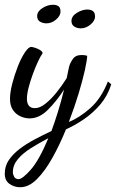

<svg xmlns="http://www.w3.org/2000/svg" viewBox="-40 -506 487 806"><path d="M45 280Q20 280 0 266Q-20 252 -20 223Q-20 191 -3 166Q14 141 42 119.5Q70 98 105 79.5Q140 61 176 44Q189 9 203 -36Q217 -81 229 -130Q197 -81 161 -45Q125 -9 84 -9Q65 -9 46 -17.5Q27 -26 14.5 -44Q2 -62 2 -91Q2 -118 11.5 -155Q21 -192 35 -227.5Q49 -263 64.5 -286Q80 -309 91 -309Q96 -309 107 -305.5Q118 -302 128 -296Q138 -290 139 -283Q130 -270 119 -246.5Q108 -223 97.5 -194Q87 -165 80 -138Q73 -111 73 -91Q73 -74 80.5 -63Q88 -52 107 -52Q127 -52 150.5 -70.5Q174 -89 197 -117.5Q220 -146 240 -178Q242 -187 244.5 -200Q247 -213 250 -226Q254 -241 265.5 -258Q277 -275 302 -275Q308 -275 313.5 -274.5Q319 -274 326 -272Q326 -256 316.5 -212.5Q307 -169 289.5 -111.5Q272 -54 249 6Q294 -12 339.5 -52.5Q385 -93 413 -164L427 -152Q412 -104 381.5 -68Q351 -32 313 -6Q275 20 237 37Q211 101 180 156.5Q149 212 115 246Q81 280 45 280ZM38 246Q54 246 89 206.5Q124 167 163 74Q125 94 90.5 115.5Q56 137 35 162Q14 187 14 217Q14 226 19.5 236Q25 246 38 246ZM299 -387Q284 -387 272 -394.5Q260 -402 260 -418Q260 -438 282.5 -452Q305 -466 327 -466Q341 -466 350 -459.5Q359 -453 359 -436Q359 -419 340 -403Q321 -387 299 -387ZM155 -408Q140 -408 128 -415Q116 -422 116 -439Q116 -458 138 -472Q160 -486 182 -486Q197 -486 205.5 -480Q214 -474 214 -457Q214 -440 195.5 -424Q177 -408 155 -408Z"/></svg>

Font: Dancing Script Medium
Style: Regular
Weight: 500
Designer: Pablo Impallari
Foundry: Pablo Impallari
Version: Version 2.000